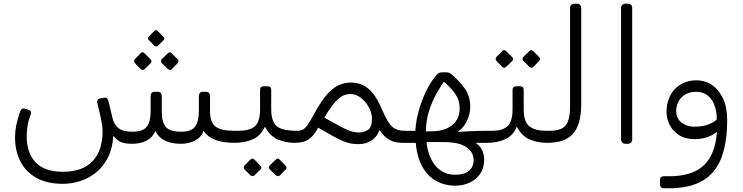

<svg xmlns="http://www.w3.org/2000/svg" viewBox="-20 -770 4005 1035"><path d="M319 221Q235 221 177.5 189.5Q120 158 90.5 101Q61 44 61 -31Q61 -61 67.5 -94Q74 -127 88 -167Q92 -178 98 -182.5Q104 -187 114 -184L130 -179Q144 -175 146.5 -169Q149 -163 146 -154Q134 -124 129 -94.5Q124 -65 124 -36Q124 56 172.5 106Q221 156 320 156Q424 156 478.5 99.5Q533 43 533 -64Q533 -87 524.5 -128.5Q516 -170 505 -213Q502 -222 505.5 -230Q509 -238 519 -239L540 -243Q552 -245 557.5 -239.5Q563 -234 565 -223Q571 -198 577 -174Q583 -150 587 -131Q597 -95 621 -77.5Q645 -60 694 -60Q752 -60 772 -88Q792 -116 792 -170V-252Q792 -262 797 -268.5Q802 -275 812 -275H832Q842 -275 847 -268.5Q852 -262 852 -252V-170Q852 -109 875 -84.5Q898 -60 955 -60Q1012 -60 1032 -88Q1052 -116 1052 -170V-252Q1052 -262 1057 -268.5Q1062 -275 1072 -275H1092Q1102 -275 1107 -268.5Q1112 -262 1112 -252V-170Q1112 -112 1141 -88.5Q1170 -65 1241 -65H1262Q1277 -65 1277 -50V-30Q1277 0 1247 0Q1183 0 1141.5 -15.5Q1100 -31 1077 -64Q1064 -29 1031 -12Q998 5 955 5Q903 5 869 -12Q835 -29 817 -64Q808 -41 790 -25.5Q772 -10 747 -2.5Q722 5 691 5Q652 5 630.5 -5Q609 -15 591 -38Q586 34 559.5 83.5Q533 133 494 163Q455 193 409 207Q363 221 319 221ZM831 -523Q827 -519 822 -519.5Q817 -520 812 -524L782 -554Q773 -564 782 -573L812 -603Q821 -612 830 -603L860 -573Q871 -563 861 -553ZM759 -397Q755 -393 749 -393Q743 -393 738 -398L707 -430Q703 -435 703 -440.5Q703 -446 707 -451L738 -483Q748 -494 759 -483L791 -451Q796 -447 796.5 -440.5Q797 -434 792 -429ZM906 -397Q902 -392 896 -393Q890 -394 885 -398L852 -430Q848 -434 848 -440.5Q848 -447 852 -451L885 -483Q895 -493 905 -483L937 -451Q942 -447 942 -440.5Q942 -434 937 -429Z M1247 0Q1232 0 1232 -16V-35Q1232 -65 1262 -65Q1328 -65 1355 -90Q1382 -115 1382 -182V-285Q1382 -305 1402 -305H1422Q1442 -305 1442 -285V-182Q1442 -135 1456 -109.5Q1470 -84 1500.5 -74.5Q1531 -65 1582 -65Q1597 -65 1597 -50V-30Q1597 0 1567 0Q1521 0 1478 -18Q1435 -36 1408 -87Q1384 -36 1340 -18Q1296 0 1247 0ZM1351 176Q1347 180 1341 179.5Q1335 179 1330 175L1298 143Q1294 139 1294 132.5Q1294 126 1298 122L1330 90Q1335 85 1340.5 85Q1346 85 1351 90L1383 122Q1388 126 1388.5 132.5Q1389 139 1384 144ZM1488 176Q1484 180 1478 179.5Q1472 179 1467 175L1434 143Q1430 139 1430 132.5Q1430 126 1434 122L1467 90Q1472 85 1477.5 85Q1483 85 1487 90L1519 122Q1524 126 1524.5 132.5Q1525 139 1520 144Z M1912 7Q1890 7 1871 3.5Q1852 0 1829 -9.5Q1806 -19 1774.5 -36.5Q1743 -54 1695 -82Q1675 -44 1653.5 -26.5Q1632 -9 1610.5 -4.5Q1589 0 1567 0Q1552 0 1552 -15V-35Q1552 -65 1582 -65Q1600 -65 1612.5 -71.5Q1625 -78 1639 -98Q1653 -118 1675 -159Q1713 -229 1746 -264.5Q1779 -300 1809.5 -312.5Q1840 -325 1872 -325Q1907 -325 1936.5 -311Q1966 -297 1991.5 -265Q2017 -233 2040 -178Q2059 -134 2075.5 -109Q2092 -84 2112.5 -74.5Q2133 -65 2163 -65Q2178 -65 2178 -50V-30Q2178 0 2148 0Q2108 0 2078.5 -16.5Q2049 -33 2026 -70Q2012 -31 1982 -12Q1952 7 1912 7ZM1915 -56Q1942 -56 1963 -69.5Q1984 -83 1985 -125Q1986 -159 1969 -190.5Q1952 -222 1925.5 -242.5Q1899 -263 1870 -263Q1849 -263 1829.5 -254.5Q1810 -246 1786 -219Q1762 -192 1728 -136Q1788 -102 1820.5 -85Q1853 -68 1873 -62Q1893 -56 1915 -56Z M2434 231Q2391 231 2352 215.5Q2313 200 2283 166.5Q2253 133 2236 79.5Q2219 26 2219 -50Q2219 -102 2234 -161Q2249 -220 2275 -274.5Q2301 -329 2333 -366Q2340 -374 2347 -377Q2354 -380 2364 -380H2386Q2397 -380 2403.5 -376.5Q2410 -373 2417 -367Q2458 -332 2486 -292Q2514 -252 2515 -197Q2515 -155 2496.5 -117Q2478 -79 2450 -62L2452 -59Q2485 -61 2511 -62.5Q2537 -64 2563 -64.5Q2589 -65 2622 -65Q2632 -65 2635 -60.5Q2638 -56 2638 -42V-21Q2638 -10 2631 -5Q2624 0 2605 0H2520L2490 -20Q2546 -7 2568 21.5Q2590 50 2590 91Q2590 136 2568 167.5Q2546 199 2510.5 215Q2475 231 2434 231ZM2145 0Q2133 0 2133 -19V-44Q2133 -57 2139 -61Q2145 -65 2158 -65H2232V0ZM2433 172Q2483 172 2508 151Q2533 130 2533 93Q2533 49 2493 22.5Q2453 -4 2373 -4H2253V-62H2303Q2355 -62 2389.5 -78Q2424 -94 2441 -122Q2458 -150 2458 -185Q2458 -229 2433 -265.5Q2408 -302 2358 -341L2381 -342Q2358 -310 2333.5 -266.5Q2309 -223 2292.5 -171Q2276 -119 2276 -61Q2276 20 2297 71.5Q2318 123 2353.5 147.5Q2389 172 2433 172Z M2608 0Q2593 0 2593 -16V-35Q2593 -65 2623 -65H2638Q2687 -65 2715 -89Q2743 -113 2743 -182V-285Q2743 -305 2763 -305H2783Q2803 -305 2803 -285V-182Q2803 -112 2834.5 -88.5Q2866 -65 2922 -65H2943Q2958 -65 2958 -50V-30Q2958 0 2928 0Q2879 0 2836 -18Q2793 -36 2766 -87Q2744 -36 2700.5 -18Q2657 0 2608 0ZM2708 -409Q2704 -405 2698 -405Q2692 -405 2687 -410L2656 -442Q2652 -447 2652 -452.5Q2652 -458 2656 -463L2687 -495Q2692 -500 2698 -500Q2704 -500 2708 -495L2740 -463Q2745 -459 2745.5 -452.5Q2746 -446 2741 -441ZM2855 -409Q2851 -404 2845 -405Q2839 -406 2834 -410L2801 -442Q2797 -446 2797 -452.5Q2797 -459 2801 -463L2834 -495Q2839 -500 2844 -500Q2849 -500 2854 -495L2886 -463Q2891 -459 2891 -452.5Q2891 -446 2886 -441Z M2928 0Q2913 0 2913 -15V-35Q2913 -65 2943 -65Q2980 -65 3004.5 -75.5Q3029 -86 3041 -114.5Q3053 -143 3053 -198V-727Q3053 -737 3059.5 -743.5Q3066 -750 3076 -750H3090Q3101 -750 3107 -743.5Q3113 -737 3113 -727V-208Q3113 -150 3101 -110Q3089 -70 3065.5 -45.5Q3042 -21 3007.5 -10.5Q2973 0 2928 0Z M3351 5Q3341 5 3334.5 -1.5Q3328 -8 3328 -18V-727Q3328 -737 3334.5 -743.5Q3341 -750 3351 -750H3365Q3376 -750 3382 -743.5Q3388 -737 3388 -727V-18Q3388 -8 3382 -1.5Q3376 5 3365 5Z M3559 245Q3549 245 3543.5 239.5Q3538 234 3538 224V197Q3538 189 3543.5 184.5Q3549 180 3559 180H3589Q3679 180 3737 148Q3795 116 3822 48.5Q3849 -19 3846 -125L3900 -123Q3900 -4 3869.5 78.5Q3839 161 3769.5 203Q3700 245 3584 245ZM3844 -125Q3844 -192 3815 -233.5Q3786 -275 3733 -275Q3696 -275 3672 -259.5Q3648 -244 3636.5 -220.5Q3625 -197 3625 -173Q3625 -133 3653 -110Q3681 -87 3724 -87Q3769 -87 3802.5 -100.5Q3836 -114 3846 -130L3856 -70Q3835 -48 3802 -34Q3769 -20 3724 -20Q3674 -20 3640.5 -41.5Q3607 -63 3590 -96.5Q3573 -130 3573 -167Q3573 -203 3584 -234Q3595 -265 3616 -288Q3637 -311 3667 -324Q3697 -337 3734 -337Q3781 -337 3818.5 -311.5Q3856 -286 3878 -238.5Q3900 -191 3900 -123Z"/></svg>

Font: Rubik Light
Style: Regular
Weight: 300
Designer: Hubert and Fischer
Foundry: Hubert and Fischer
Version: Version 2.300;gftools[0.9.30]